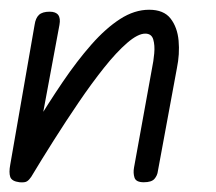

<svg xmlns="http://www.w3.org/2000/svg" viewBox="-28 -374 444 394"><path d="M267 0Q251 0 248 -9.5Q245 -19 247 -30L284 -234Q287 -248 288.5 -264.5Q290 -281 286.5 -293Q283 -305 270 -305Q255 -305 233 -286Q211 -267 185.5 -235Q160 -203 133.5 -164Q107 -125 82 -85.5Q57 -46 36 -11L42 -114Q71 -162 100.5 -205.5Q130 -249 159.5 -282.5Q189 -316 218.5 -335Q248 -354 278 -354Q308 -354 322 -336Q336 -318 338.5 -290.5Q341 -263 335 -234L296 -23Q295 -14 289 -7Q283 0 267 0ZM12 0Q-4 -2 -7 -11Q-10 -20 -7 -36L43 -323Q45 -337 52 -343.5Q59 -350 74 -350Q99 -350 94 -323L36 -11Q32 -5 27.5 -2Q23 1 12 0Z"/></svg>

Font: Edu QLD Beginners
Style: Regular
Weight: 400
Designer: Tina and Corey Anderson
Foundry: Google for Education
Version: Version 1.001